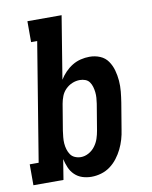

<svg xmlns="http://www.w3.org/2000/svg" viewBox="-102 -798 685 868"><g transform="rotate(-10 241.0 -363.5)"><path d="M248 8Q226 8 206 1.5Q186 -5 171 -19.5Q156 -34 148 -53Q140 -72 135 -93L120 0H-18V-96H23L112 -639H84V-735H241L194 -447Q205 -465 220 -480.5Q235 -496 253 -507Q271 -518 291.5 -523Q312 -528 332 -528Q358 -528 380.5 -518.5Q403 -509 416.5 -489.5Q430 -470 436.5 -446.5Q443 -423 445 -398.5Q447 -374 444.5 -348.5Q442 -323 438 -298L418 -178Q415 -156 408.5 -134Q402 -112 392 -91.5Q382 -71 367.5 -52Q353 -33 334 -19Q315 -5 292.5 1.5Q270 8 248 8ZM216 -88Q234 -88 251.5 -97.5Q269 -107 281 -123Q293 -139 299 -157Q305 -175 308 -193L328 -313Q330 -327 331 -340Q332 -353 330.5 -366Q329 -379 325.5 -391Q322 -403 315 -413Q308 -423 296 -427.5Q284 -432 271 -432Q253 -432 236 -425Q219 -418 205.5 -404.5Q192 -391 185.5 -374Q179 -357 176 -340L156 -220Q154 -205 152.5 -190.5Q151 -176 152 -162Q153 -148 157 -134.5Q161 -121 168.5 -110Q176 -99 189 -93.5Q202 -88 216 -88Z"/></g></svg>

Font: Iosevka Curly Slab
Style: Bold Italic
Weight: 700
Italic angle: -9°
Monospace: yes
Designer: Belleve Invis
Foundry: Belleve Invis
Version: Version 22.1.2; ttfautohint (v1.8.4)